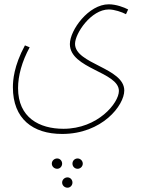

<svg xmlns="http://www.w3.org/2000/svg" viewBox="-20 -393 662 893"><path d="M40 13C40 160 133 230 269 230C455 230 558 97 558 28C558 -78 329 -95 329 -189C329 -238 404 -349 486 -349C512 -349 547 -337 566 -327L576 -349C557 -359 520 -373 486 -373C392 -373 305 -253 305 -188C305 -73 533 -59 533 30C533 86 435 206 275 206C163 206 64 154 64 17C64 -41 82 -107 118 -173L96 -182C44 -86 40 -18 40 13ZM341 392C354 392 365 381 365 368C365 355 354 344 341 344C327 344 317 355 317 368C317 381 327 392 341 392ZM246 392C259 392 269 381 269 368C269 355 259 344 246 344C232 344 221 355 221 368C221 381 232 392 246 392ZM294 480C307 480 317 469 317 456C317 443 307 432 294 432C280 432 269 443 269 456C269 469 280 480 294 480Z"/></svg>

Font: Noto Sans Arabic ExtCond Thin
Style: Regular
Weight: 100
Width: 2
Designer: Monotype Design Team, Nadine Chahine, Nizar Qandah and Khaled Hosny
Foundry: Monotype Imaging Inc.
Version: Version 2.012